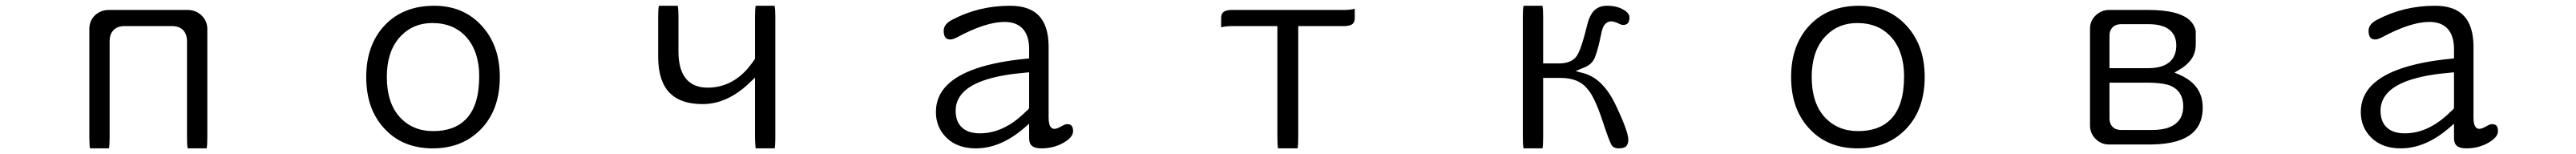

<svg xmlns="http://www.w3.org/2000/svg" viewBox="-20 -509 9040 540"><path d="M362.3 11.2Q364.7 0.5 364.7 -27.3V-365.2V-365.7Q365.2 -390.6 378.9 -403.8Q391.6 -417 414.6 -417.5H415H585H585.4Q608.9 -417 622.1 -403.8Q635.7 -390.1 636.2 -365.7V-365.2V-27.3Q636.2 0.5 638.7 11.2H705.1Q707.5 0.5 707.5 -27.3V-407.2Q707.5 -435.1 687.5 -454.6Q667.5 -474.1 637.7 -474.1H362.3Q332.5 -474.1 312 -454.1Q293.5 -435.1 293.5 -407.2V-27.3Q293.5 0.5 295.9 11.2Z M1497.1 -428.2Q1573.2 -428.2 1617.4 -377.7Q1661.6 -327.1 1661.6 -241.2Q1661.6 -137.7 1613.8 -89.8Q1573.2 -49.3 1500 -49.3Q1427.2 -49.3 1381.8 -99.6Q1337.4 -149.4 1337.4 -239.3Q1337.4 -326.2 1381.3 -377L1389.2 -385.3Q1432.1 -428.2 1497.1 -428.2ZM1503.9 -488.8Q1395 -488.8 1330.1 -420.4Q1265.1 -351.6 1265.1 -238.8Q1265.1 -121.1 1335 -51.8Q1397.5 11.2 1499 11.2Q1603 11.2 1668.5 -56.9Q1733.9 -125 1733.9 -239.3Q1733.9 -355.5 1663.1 -426.3Q1600.6 -488.8 1503.9 -488.8Z M2292 -488.8Q2289.6 -478 2289.6 -449.2V-304.7Q2291 -222.2 2330.6 -182.6Q2369.1 -144 2445.3 -144Q2533.2 -144 2611.8 -220.2L2629.4 -236.8V-23.4L2630.9 4.9Q2631.3 8.3 2631.8 11.2H2698.2Q2700.7 1.5 2700.7 -23.4V-449.2Q2700.7 -478 2698.2 -488.8H2631.8Q2629.4 -478 2629.4 -449.2V-302.7Q2611.3 -275.9 2593.3 -257.3Q2537.6 -201.7 2462.9 -201.7Q2418.5 -201.7 2392.6 -227.1Q2361.8 -257.8 2360.8 -324.2V-449.2Q2360.8 -469.7 2359.4 -481.4L2358.4 -488.8Z M3591.3 -255.4V-132.8Q3591.3 -128.4 3587.4 -124.5Q3585.4 -122.6 3581.1 -119.1Q3503.9 -41.5 3418.9 -41.5Q3375.5 -41.5 3354 -63.5Q3333.5 -83.5 3333.5 -121.1Q3333.5 -158.7 3361.3 -186.5Q3415.5 -240.7 3580.1 -254.4ZM3591.3 -75.2V-24.4Q3591.3 -7.3 3599.6 1Q3609.9 11.2 3633.8 11.2Q3678.7 11.2 3713.4 -9.3Q3745.6 -28.3 3745.6 -48.8Q3745.6 -65.4 3737.3 -70.8Q3732.4 -73.7 3723.6 -73.7Q3717.8 -73.7 3705.1 -66.4Q3688 -57.1 3680.7 -57.1Q3673.3 -57.1 3668.5 -62Q3659.7 -70.8 3659.7 -96.7V-346.7Q3659.2 -420.4 3624 -455.6Q3590.8 -488.8 3524.4 -488.8Q3415.5 -488.8 3323.7 -440.9Q3291.5 -425.3 3291.5 -401.4Q3291.5 -383.3 3298.8 -376Q3304.2 -370.6 3315.4 -370.6Q3323.7 -370.6 3338.9 -378.4Q3439 -432.1 3504.9 -432.1Q3544.9 -432.1 3566.9 -410.2Q3591.3 -385.7 3591.3 -336.9V-304.2L3582 -303.2Q3376 -283.2 3303.2 -210.4Q3264.2 -171.4 3264.2 -116.2Q3264.2 -62 3302 -25.4Q3339.8 11.2 3404.3 11.2Q3491.2 11.2 3574.2 -60.5ZM3581.1 -119.1 3581.5 -119.6Q3581.1 -119.6 3581.1 -119.1Z M4533.2 11.2Q4535.6 0.5 4535.6 -28.3V-417.5H4696.3Q4718.8 -417.5 4727.5 -426.3Q4733.9 -432.6 4733.9 -445.8V-478.5Q4718.8 -474.1 4696.3 -474.1H4301.8Q4280.3 -474.1 4271.5 -465.3Q4265.1 -459 4265.1 -445.8V-413.1Q4279.8 -417.5 4301.8 -417.5H4462.4V-28.3Q4462.4 0.5 4464.8 11.2Z M5392.6 11.2Q5395 0.5 5395 -28.3V-235.8H5456.1Q5520.5 -235.8 5550.8 -196.8Q5575.7 -168.9 5603 -86.4Q5627 -13.7 5634.8 -1Q5637.2 2.4 5638.2 3.9Q5646 11.2 5660.2 11.2Q5678.7 11.2 5686.3 3.7Q5693.8 -3.9 5693.8 -19.5Q5693.8 -48.3 5648.9 -142.1Q5605 -233.4 5538.1 -252L5508.8 -259.8L5537.1 -271.5Q5565.4 -282.2 5575.7 -305.2Q5586.9 -331.1 5600.1 -396.5Q5604.5 -416.5 5613.3 -425.3Q5622.1 -434.1 5633.8 -434.1Q5644 -434.1 5659.2 -426.8Q5666.5 -423.3 5669.9 -422.4Q5673.3 -421.4 5673.8 -421.4Q5686 -421.4 5691.9 -427.2Q5697.8 -433.1 5697.8 -448.2Q5697.8 -462.9 5676.8 -475.1Q5653.3 -488.8 5619.1 -488.8Q5590.8 -488.8 5573.7 -471.7Q5558.6 -456.1 5550.8 -426.3Q5528.8 -335.4 5512.7 -312.5Q5494.6 -286.6 5450.2 -286.6H5395V-449.2Q5395 -478 5392.6 -488.8H5326.2Q5323.7 -478 5323.7 -449.2V-28.3Q5323.7 0.5 5326.2 11.2Z M6497.1 -428.2Q6573.2 -428.2 6617.4 -377.7Q6661.6 -327.1 6661.6 -241.2Q6661.6 -137.7 6613.8 -89.8Q6573.2 -49.3 6500 -49.3Q6427.2 -49.3 6381.8 -99.6Q6337.4 -149.4 6337.4 -239.3Q6337.4 -326.2 6381.3 -377L6389.2 -385.3Q6432.1 -428.2 6497.1 -428.2ZM6503.9 -488.8Q6395 -488.8 6330.1 -420.4Q6265.1 -351.6 6265.1 -238.8Q6265.1 -121.1 6335 -51.8Q6397.5 11.2 6499 11.2Q6603 11.2 6668.5 -56.9Q6733.9 -125 6733.9 -239.3Q6733.9 -355.5 6663.1 -426.3Q6600.6 -488.8 6503.9 -488.8Z M7382.3 -270V-384.8V-385.3Q7382.8 -402.8 7393.1 -413.1Q7403.3 -423.8 7422.4 -424.3H7422.9H7518.6Q7573.7 -424.3 7598.1 -399.9Q7616.7 -381.3 7616.7 -349.6Q7616.7 -314.9 7596.7 -294.9Q7571.8 -270 7518.6 -270ZM7382.3 -219.2H7510.7Q7577.6 -219.2 7602.5 -205.6Q7612.8 -200.2 7620.6 -192.4Q7641.1 -171.9 7641.1 -135.7Q7641.1 -101.1 7620.6 -80.6Q7593.3 -53.2 7531.2 -53.2H7422.9H7422.4Q7403.3 -53.7 7393.1 -64.2Q7382.8 -74.7 7382.3 -92.3V-92.8ZM7685.1 -353.5V-400.4Q7680.7 -421.4 7666 -436Q7647.5 -454.6 7610.6 -464.4Q7573.7 -474.1 7518.6 -474.1H7380.9Q7353 -474.1 7332.5 -453.6Q7314 -435.1 7314 -408.2V-69.3Q7314 -41.5 7333.5 -22Q7353 -2.4 7380.9 -2.4H7530.3Q7635.3 -3.9 7678.7 -47.4Q7709.5 -78.1 7709.5 -131.8Q7709.5 -144.5 7707.5 -156Q7705.6 -167.5 7701.2 -178.2Q7684.1 -222.2 7628.9 -246.6L7610.4 -254.4L7627.4 -264.6Q7645.5 -274.9 7658.2 -288.1Q7685.1 -314.5 7685.1 -353.5ZM7602.5 -205.6H7602.1Q7602.5 -205.6 7602.5 -205.6Z M8591.3 -255.4V-132.8Q8591.3 -128.4 8587.4 -124.5Q8585.4 -122.6 8581.1 -119.1Q8503.9 -41.5 8418.9 -41.5Q8375.5 -41.5 8354 -63.5Q8333.5 -83.5 8333.5 -121.1Q8333.5 -158.7 8361.3 -186.5Q8415.5 -240.7 8580.1 -254.4ZM8591.3 -75.2V-24.4Q8591.3 -7.3 8599.6 1Q8609.9 11.2 8633.8 11.2Q8678.7 11.2 8713.4 -9.3Q8745.6 -28.3 8745.6 -48.8Q8745.6 -65.4 8737.3 -70.8Q8732.4 -73.7 8723.6 -73.7Q8717.8 -73.7 8705.1 -66.4Q8688 -57.1 8680.7 -57.1Q8673.3 -57.1 8668.5 -62Q8659.7 -70.8 8659.7 -96.7V-346.7Q8659.2 -420.4 8624 -455.6Q8590.8 -488.8 8524.4 -488.8Q8415.5 -488.8 8323.7 -440.9Q8291.5 -425.3 8291.5 -401.4Q8291.5 -383.3 8298.8 -376Q8304.2 -370.6 8315.4 -370.6Q8323.7 -370.6 8338.9 -378.4Q8439 -432.1 8504.9 -432.1Q8544.9 -432.1 8566.9 -410.2Q8591.3 -385.7 8591.3 -336.9V-304.2L8582 -303.2Q8376 -283.2 8303.2 -210.4Q8264.2 -171.4 8264.2 -116.2Q8264.2 -62 8302 -25.4Q8339.8 11.2 8404.3 11.2Q8491.2 11.2 8574.2 -60.5ZM8581.1 -119.1 8581.5 -119.6Q8581.1 -119.6 8581.1 -119.1Z"/></svg>

Font: YuPearl-ExtraLight
Style: ExtraLight
Weight: 200
Designer: Max Yao
Foundry: Max-Everyday
Version: Version 1.011; ttfautohint (v1.8.3)